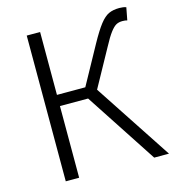

<svg xmlns="http://www.w3.org/2000/svg" viewBox="-110 -836 847 929"><g transform="rotate(-15 313.5 -371.5)"><path d="M172 -730V-415H314L419 -606Q451 -664 474 -693.5Q497 -723 519 -733Q541 -743 572 -743Q591 -743 606 -738L594 -675Q585 -678 570 -678Q552 -678 539 -671Q526 -664 509.5 -642.5Q493 -621 469 -576L366 -389L622 0H548L313 -359H172V0H105V-730Z"/></g></svg>

Font: 寒蝉端黑体 Light
Style: Regular
Weight: 300
Designer: ChillDuanSans {Warren2060}; 
Source Han Sans {Ryoko NISHIZUKA 西塚涼子 (kana, bopomofo & ideographs); Paul D. Hunt (Latin, G
Foundry: ChillType&Adobe
Version: Version 1.300;Glyphs 3.3 (3306)